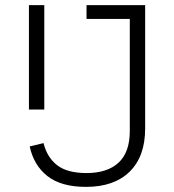

<svg xmlns="http://www.w3.org/2000/svg" viewBox="-20 -718 680 750"><path d="M547 -698V-216Q547 -107 486.5 -47.5Q426 12 316 12Q219 12 165.5 -30Q112 -72 96 -146L150 -159Q164 -103 203.5 -72.5Q243 -42 318 -42Q399 -42 443 -82.5Q487 -123 487 -206V-644H318V-698ZM93 -698H153V-290H93Z"/></svg>

Font: IBM Plex Sans Arabic Light
Style: Regular
Weight: 300
Designer: Mike Abbink, Paul van der Laan, Pieter van Rosmalen, Wael Morcos, Khajak Apelian
Foundry: Bold Monday
Version: Version 1.2